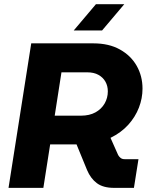

<svg xmlns="http://www.w3.org/2000/svg" viewBox="-20 -910 724 930"><path d="M21.3 0 131.3 -700H432.3Q507.7 -700 560.8 -670.3Q614 -640.7 642.2 -591Q670.3 -541.3 670.3 -480.7Q670.3 -433.7 652.8 -388.5Q635.3 -343.3 601.2 -305.5Q567 -267.7 515.3 -242.3L552.3 -159Q556.7 -151 564.2 -145Q571.7 -139 583.7 -139H650.7L628.7 0H532.7Q479.7 0 449.3 -22.7Q419 -45.3 401.7 -86.3L350.7 -210.7Q346 -210.7 340.3 -210.7Q334.7 -210.7 330 -210.7H223L190 0ZM245 -349.7H371.7Q413.3 -349.7 442.3 -365.7Q471.3 -381.7 486.8 -408.7Q502.3 -435.7 502.3 -467.3Q502.3 -493.7 490.7 -514.3Q479 -535 457 -547.3Q435 -559.7 402.3 -559.7H277.7ZM337 -762.3 444.7 -889.7H582L474.3 -762.3Z"/></svg>

Font: MuseoModerno Thin
Style: Italic
Weight: 100
Italic angle: -9°
Designer: Pablo Cosgaya, Héctor Gatti, Marcela Romero, and the Authors of The MuseoModerno Project.
Foundry: Omnibus-Type Team
Version: Version 1.003